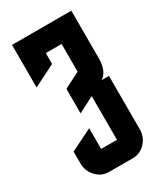

<svg xmlns="http://www.w3.org/2000/svg" viewBox="-176 -628 723 842"><g transform="rotate(-30 185.0 -207.5)"><path d="M29.8 -555.2H330.1V-310.1Q330.1 -278.3 317.9 -252.9Q309.6 -236.8 293 -225.1H330.1V44.9Q330.1 84.5 303.7 112.3Q277.3 140.1 240.2 140.1H120.1Q83 140.1 56.6 112.3Q29.8 84 29.8 44.9V-15.1L140.1 -69.8V35.2H220.2V-186L140.1 -145V-269L220.2 -310.1V-450.2H140.1V-395L29.8 -339.8Z"/></g></svg>

Font: Horta
Style: Regular
Weight: 600
Width: 3
Version: Version 0.11